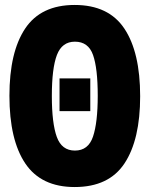

<svg xmlns="http://www.w3.org/2000/svg" viewBox="-20 -745 603 774"><path d="M281 9Q146 9 82 -86Q18 -181 18 -359Q18 -535 81.5 -630Q145 -725 281 -725Q418 -725 481.5 -629.5Q545 -534 545 -357Q545 -182 482 -86.5Q419 9 281 9ZM282 -138Q336 -138 355 -194.5Q374 -251 374 -359Q374 -470 355 -523.5Q336 -577 282 -577Q230 -577 209.5 -523.5Q189 -470 189 -358Q189 -248 209 -193Q229 -138 282 -138ZM220 -297V-429H344V-297Z"/></svg>

Font: Noto Sans Mono SemiCondensed Black
Style: Regular
Weight: 900
Width: 4
Designer: Monotype Design Team
Foundry: Monotype Imaging Inc.
Version: Version 2.014; ttfautohint (v1.8.4.7-5d5b)